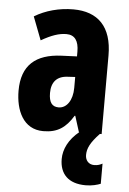

<svg xmlns="http://www.w3.org/2000/svg" viewBox="-56 -601 591 883"><g transform="rotate(5 240.0 -159.5)"><path d="M363 102C363 72 376 44 418 0H426V-363C426 -496 360 -560 247 -560C182 -560 119 -543 68 -512L109 -405C156 -432 191 -444 225 -444C264 -444 282 -417 282 -368V-346L211 -343C92 -338 28 -283 28 -166C28 -76 64 10 157 10C223 10 261 -17 295 -73H298L321 0H323C276 38 253 85 253 130C253 198 292 241 373 241C403 241 427 234 442 228V135C432 140 422 145 404 145C378 145 363 126 363 102ZM248 -249 282 -251V-201C282 -143 255 -105 218 -105C188 -105 173 -124 173 -168C173 -218 198 -247 248 -249Z"/></g></svg>

Font: Noto Sans Sinhala UI ExtraCondensed ExtraBold
Style: Regular
Weight: 800
Width: 2
Designer: Jelle Bosma - Monotype Design Team
Foundry: Monotype Imaging Inc.
Version: Version 2.006